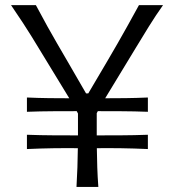

<svg xmlns="http://www.w3.org/2000/svg" viewBox="-20 -735 685 755"><path d="M280.8 0Q283.2 -39.6 284.4 -76.7Q285.6 -113.8 286.1 -152.3Q237.3 -152.8 189.2 -152.1Q141.1 -151.4 85.9 -148.9V-205.1Q141.6 -203.1 189.7 -202.9Q237.8 -202.6 286.6 -202.6V-288.6L281.7 -297.9Q234.4 -297.9 187.3 -297.6Q140.1 -297.4 85.9 -295.4V-351.6Q130.9 -349.6 172.9 -349.1Q214.8 -348.6 252.4 -348.6L131.8 -546.4Q117.2 -570.8 103 -593.5Q88.9 -616.2 70.3 -644.8Q51.8 -673.3 23.4 -714.8H121.1Q147 -666.5 166.5 -631.1Q186 -595.7 204.8 -563.7Q223.6 -531.7 246.1 -492.7L318.4 -367.7H327.1L401.4 -493.7Q423.8 -531.7 442.1 -563.7Q460.4 -595.7 480.2 -631.1Q500 -666.5 526.4 -714.8H621.1Q592.3 -674.3 565.2 -630.6Q538.1 -586.9 513.7 -546.4L393.6 -348.6Q431.6 -348.6 473.9 -349.1Q516.1 -349.6 561.5 -351.6V-295.4Q506.8 -297.4 459.7 -297.6Q412.6 -297.9 364.7 -297.9L360.4 -290V-202.6Q409.7 -202.6 457.5 -202.9Q505.4 -203.1 561.5 -205.1V-148.9Q505.4 -151.4 457.8 -152.1Q410.2 -152.8 360.8 -152.3Q361.3 -113.8 362.5 -76.7Q363.8 -39.6 366.7 0Z"/></svg>

Font: Pinar DS1 Regular
Style: Regular
Weight: 400
Designer: Amin Abedi
Version: Version 3.000